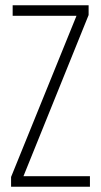

<svg xmlns="http://www.w3.org/2000/svg" viewBox="-20 -708 383 728"><path d="M22 0V-37L270 -648H28V-688H316V-651L69 -40H321V0Z"/></svg>

Font: Saira ExtraCondensed ExtraLight
Style: Regular
Weight: 250
Width: 2
Designer: Hector Gatti with collaboration of the Omnibus-Type team
Foundry: Omnibus-Type
Version: Version 1.101